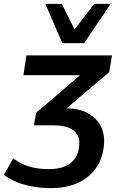

<svg xmlns="http://www.w3.org/2000/svg" viewBox="-61 -780 629 991"><path d="M201 191Q130 191 67.5 174Q5 157 -41 123L7 37Q44 66 89.5 79.5Q135 93 190 93Q266 93 305.5 60Q345 27 348 -34Q351 -81 318 -107Q285 -133 214 -133H114L125 -197L391 -425L385 -392H60L75 -494H517L503 -408L253 -196L221 -221H278Q344 -221 389 -197.5Q434 -174 457 -132.5Q480 -91 476 -38Q472 30 438.5 81.5Q405 133 345 162Q285 191 201 191ZM261 -557 173 -760H258L324 -628L425 -760H510L373 -557Z"/></svg>

Font: Nunito Sans 10pt
Style: Bold Italic
Weight: 700
Italic angle: -9°
Designer: Vernon Adams
Foundry: Vernon Adams
Version: Version 3.101;gftools[0.9.27]